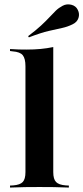

<svg xmlns="http://www.w3.org/2000/svg" viewBox="-20 -843 375 863"><path d="M157.3 -2.4Q121.8 -2.4 93.1 -2Q64.5 -1.6 25 0V-8.9L39.5 -9.7Q70.2 -12.1 82.3 -25Q94.4 -37.9 94.4 -69.4V-208.9H219.4V-69.4Q219.4 -37.9 231.9 -25Q244.4 -12.1 275 -9.7L289.5 -8.9V0Q250.8 -1.6 221.8 -2Q192.7 -2.4 157.3 -2.4ZM94.4 -208.9V-545.2Q94.4 -579.8 82.3 -594.8Q70.2 -609.7 37.1 -612.1L25 -613.7V-622.6Q49.2 -621 64.5 -620.6Q79.8 -620.2 99.2 -620.2Q133.9 -620.2 162.9 -623Q191.9 -625.8 219.4 -631.5V-622.6V-208.9ZM109.7 -675 106.5 -680.6Q141.1 -706.5 164.1 -727.8Q187.1 -749.2 202.4 -765.7Q217.7 -782.3 231 -795.2Q244.4 -808.1 261.3 -816.9Q279 -826.6 300 -821.8Q321 -816.9 329.8 -798.4Q338.7 -780.6 332.7 -762.1Q326.6 -743.5 306.5 -733.9Q283.9 -722.6 259.3 -717.3Q234.7 -712.1 199.6 -704Q164.5 -696 109.7 -675Z"/></svg>

Font: Playfair 144pt SemiExpanded ExtraBold
Style: Regular
Weight: 800
Width: 6
Designer: Claus Eggers Sørensen
Foundry: Claus Eggers Sørensen
Version: Version 2.203